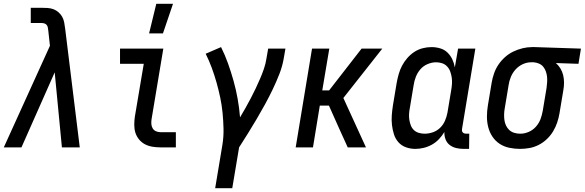

<svg xmlns="http://www.w3.org/2000/svg" viewBox="-35 -776 3079 1011"><path d="M-15 0 228 -535 219 -617Q218 -625 216.5 -632.5Q215 -640 210 -645.5Q205 -651 197.5 -653Q190 -655 182 -655H127V-735H182Q198 -735 215 -734Q232 -733 246.5 -727.5Q261 -722 273 -711.5Q285 -701 292.5 -687.5Q300 -674 303 -658Q306 -642 308 -626L385 0H291L253 -395L78 0Z M750 -600 788 -756H876L823 -600ZM810 0Q788 0 767 -3.5Q746 -7 728 -16.5Q710 -26 697 -42Q684 -58 678 -77Q672 -96 672 -118Q672 -140 675 -161L722 -440H597V-520H825L763 -148Q761 -135 762 -122.5Q763 -110 769 -100Q775 -90 786 -85Q797 -80 810 -80H891V0Z M1098 215 1136 -13Q1143 -56 1142 -98Q1141 -140 1137 -181.5Q1133 -223 1124.5 -263Q1116 -303 1105 -342Q1094 -381 1080 -419Q1066 -457 1048 -493L1129 -528Q1150 -486 1166 -441Q1182 -396 1195 -349.5Q1208 -303 1216.5 -255Q1225 -207 1229 -158Q1244 -183 1258 -208Q1272 -233 1285.5 -258.5Q1299 -284 1311 -309.5Q1323 -335 1334.5 -361.5Q1346 -388 1355 -414.5Q1364 -441 1368 -468L1377 -520H1468L1459 -468Q1452 -427 1436 -386Q1420 -345 1401 -305.5Q1382 -266 1361 -227.5Q1340 -189 1317.5 -151Q1295 -113 1271.5 -75Q1248 -37 1224 0L1188 215Z M1522 0 1608 -520H1699L1662 -300H1698L1869 -520H1978L1773 -260L1892 0H1796L1751 -99L1697 -220H1649L1613 0Z M2152 8Q2126 8 2102.5 -0.5Q2079 -9 2063 -27Q2047 -45 2039.5 -68.5Q2032 -92 2029 -117.5Q2026 -143 2028 -169Q2030 -195 2034 -221L2054 -341Q2058 -363 2064.5 -386Q2071 -409 2082 -430Q2093 -451 2109.5 -470Q2126 -489 2146.5 -502.5Q2167 -516 2190.5 -522Q2214 -528 2237 -528Q2260 -528 2282.5 -521.5Q2305 -515 2321 -499.5Q2337 -484 2346.5 -464Q2356 -444 2360 -421L2377 -520H2468L2398 -98Q2397 -93 2397.5 -88Q2398 -83 2401.5 -79Q2405 -75 2410 -73.5Q2415 -72 2420 -72H2436L2435 8H2406Q2386 8 2367 3.5Q2348 -1 2333 -12.5Q2318 -24 2311 -42.5Q2304 -61 2305 -81Q2293 -61 2276.5 -43.5Q2260 -26 2239.5 -14.5Q2219 -3 2196.5 2.5Q2174 8 2152 8ZM2201 -72Q2223 -72 2244.5 -79.5Q2266 -87 2282.5 -103Q2299 -119 2308 -140Q2317 -161 2321 -182L2341 -302Q2344 -319 2345 -336Q2346 -353 2343.5 -369Q2341 -385 2335.5 -400Q2330 -415 2319 -426.5Q2308 -438 2293 -443Q2278 -448 2261 -448Q2239 -448 2216.5 -438.5Q2194 -429 2178.5 -411Q2163 -393 2154.5 -371Q2146 -349 2143 -327L2123 -207Q2120 -192 2119 -176Q2118 -160 2120.5 -144.5Q2123 -129 2128.5 -115Q2134 -101 2144.5 -91Q2155 -81 2170 -76.5Q2185 -72 2201 -72Z M2703 8Q2674 8 2646 2Q2618 -4 2595.5 -19Q2573 -34 2558 -56.5Q2543 -79 2536 -106Q2529 -133 2529 -162Q2529 -191 2534 -221L2554 -341Q2558 -365 2566.5 -389.5Q2575 -414 2589.5 -435.5Q2604 -457 2624 -475Q2644 -493 2668 -504.5Q2692 -516 2717 -522Q2742 -528 2766 -528H2781L3024 -520L3011 -440L2892 -444Q2906 -432 2916 -415.5Q2926 -399 2930.5 -380Q2935 -361 2935 -340.5Q2935 -320 2931 -299L2911 -179Q2907 -155 2899 -131Q2891 -107 2877.5 -84.5Q2864 -62 2844.5 -43.5Q2825 -25 2801.5 -13Q2778 -1 2753 3.5Q2728 8 2703 8ZM2705 -72Q2727 -72 2749 -81.5Q2771 -91 2787 -109Q2803 -127 2811 -148.5Q2819 -170 2823 -193L2843 -313Q2845 -328 2846 -343Q2847 -358 2845.5 -372.5Q2844 -387 2839 -400.5Q2834 -414 2825.5 -424.5Q2817 -435 2803.5 -441Q2790 -447 2775 -448H2761Q2739 -448 2717.5 -438Q2696 -428 2680 -410.5Q2664 -393 2655 -371Q2646 -349 2643 -327L2623 -207Q2620 -191 2619.5 -175Q2619 -159 2621 -144Q2623 -129 2629.5 -115Q2636 -101 2647 -91Q2658 -81 2673 -76.5Q2688 -72 2704 -72Z"/></svg>

Font: Iosevka SS18 Medium
Style: Italic
Weight: 500
Italic angle: -9°
Monospace: yes
Designer: Belleve Invis
Foundry: Belleve Invis
Version: Version 25.1.1; ttfautohint (v1.8.4)